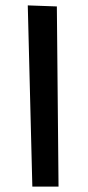

<svg xmlns="http://www.w3.org/2000/svg" viewBox="-20 -716 328 719"><path d="M199.2 -17.1H101.1L84 -695.8L192.9 -691.9Z"/></svg>

Font: McLaren
Style: Regular
Weight: 400
Designer: Astigmatic (AOETI)
Foundry: Astigmatic (AOETI)
Version: Version 1.000